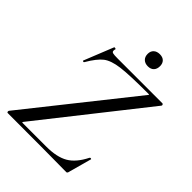

<svg xmlns="http://www.w3.org/2000/svg" viewBox="-228 -916 1032 1032"><g transform="rotate(45 287.5 -400.0)"><path d="M17 0Q13 0 12 -4.5Q11 -9 13 -13L480 -600Q485 -605 484.5 -606.5Q484 -608 478 -608Q334 -608 272.5 -600Q211 -592 180.5 -568.5Q150 -545 115 -485Q113 -481 108 -482.5Q103 -484 105 -488L172 -655Q173 -656 176 -656Q179 -656 182 -654.5Q185 -653 184 -651Q182 -646 182 -639Q182 -630 191.5 -627.5Q201 -625 229 -625H568Q572 -625 574 -620Q576 -615 573 -612L111 -27Q107 -22 107.5 -20.5Q108 -19 113 -19H291Q371 -19 417.5 -46Q464 -73 498 -141Q500 -145 505.5 -144Q511 -143 509 -139L473 -8Q473 -5 470.5 -1.5Q468 2 464 2Q327 0 17 0ZM324 -757Q324 -778 337 -790Q350 -802 372 -802Q394 -802 406 -790Q418 -778 418 -757Q418 -735 406 -722.5Q394 -710 372 -710Q350 -710 337 -722.5Q324 -735 324 -757Z"/></g></svg>

Font: Cormorant Garamond Medium
Style: Italic
Weight: 500
Italic angle: -10°
Designer: Christian Thalmann (Catharsis Fonts)
Foundry: Catharsis Fonts
Version: Version 4.000